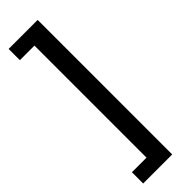

<svg xmlns="http://www.w3.org/2000/svg" viewBox="-298 -709 893 893"><g transform="rotate(-45 149.0 -262.5)"><path d="M16 180V106H112V-631H16V-705H207V180Z"/></g></svg>

Font: Nunito Sans 10pt Condensed SemiBold
Style: Regular
Weight: 600
Width: 3
Designer: Vernon Adams
Foundry: Vernon Adams
Version: Version 3.101;gftools[0.9.27]